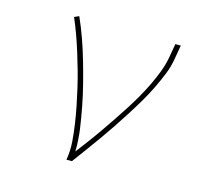

<svg xmlns="http://www.w3.org/2000/svg" viewBox="-83 -621 765 714"><g transform="rotate(15 300.0 -264.0)"><path d="M230 0Q236 -35 233.5 -69.5Q231 -104 226 -137.5Q221 -171 214.5 -203.5Q208 -236 200.5 -268.5Q193 -301 184 -333Q175 -365 165 -397Q155 -429 144 -459.5Q133 -490 120 -520L138 -528Q155 -490 169 -450.5Q183 -411 194.5 -371Q206 -331 216.5 -290Q227 -249 235 -207.5Q243 -166 249 -124Q255 -82 254 -38Q273 -63 292 -88.5Q311 -114 329 -140Q347 -166 364.5 -192Q382 -218 399 -244.5Q416 -271 431.5 -298Q447 -325 460.5 -353Q474 -381 485 -410Q496 -439 501 -468L510 -520H531L522 -468Q517 -436 504.5 -405Q492 -374 477 -343.5Q462 -313 444.5 -283.5Q427 -254 408.5 -225Q390 -196 371 -167.5Q352 -139 332 -111Q312 -83 291.5 -55Q271 -27 251 0Z"/></g></svg>

Font: Iosevka Thin Extended
Style: Italic
Weight: 100
Width: 7
Italic angle: -9°
Monospace: yes
Designer: Belleve Invis
Foundry: Belleve Invis
Version: Version 32.5.0; ttfautohint (v1.8.4)